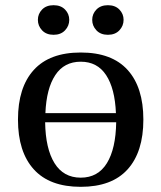

<svg xmlns="http://www.w3.org/2000/svg" viewBox="-20 -703 617 735"><path d="M349.1 -586.9Q333 -604 333 -627Q333 -649.9 349.1 -666.5Q365.2 -683.1 393.1 -683.1Q420.9 -683.1 437 -666.5Q453.1 -649.9 453.1 -627Q453.1 -604 437 -586.9Q420.9 -569.8 393.1 -569.8Q365.2 -569.8 349.1 -586.9ZM141.1 -586.9Q125 -604 125 -627Q125 -649.9 141.1 -666.5Q157.2 -683.1 185.1 -683.1Q212.9 -683.1 229 -666.5Q245.1 -649.9 245.1 -627Q245.1 -604 229 -586.9Q212.9 -569.8 185.1 -569.8Q157.2 -569.8 141.1 -586.9ZM109.4 -54.7Q48.8 -121.6 48.8 -245.1Q48.8 -368.7 109.4 -435.3Q169.9 -502 289.1 -502Q408.2 -502 468.5 -435.3Q528.8 -368.7 528.8 -245.1Q528.8 -121.6 468.5 -54.7Q408.2 12.2 289.1 12.2Q169.9 12.2 109.4 -54.7ZM152.8 -234.9Q154.3 -133.8 188.7 -78.4Q223.1 -22.9 289.1 -22.9Q355 -22.9 389.2 -78.4Q423.3 -133.8 424.8 -234.9ZM153.8 -270H423.8Q419.9 -364.3 386.2 -415.5Q352.5 -466.8 289.1 -466.8Q225.6 -466.8 191.7 -415.5Q157.7 -364.3 153.8 -270Z"/></svg>

Font: Heuristica
Style: Regular
Weight: 400
Version: Version 1.0.2